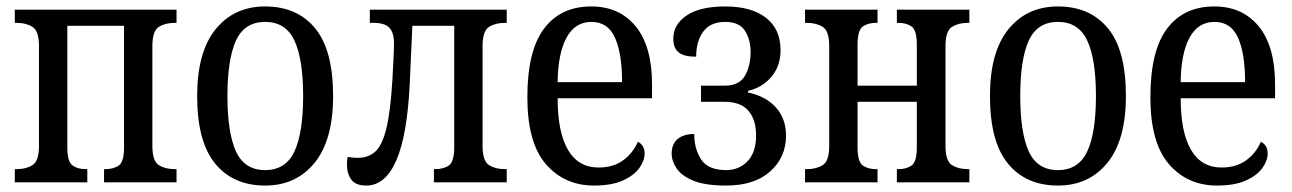

<svg xmlns="http://www.w3.org/2000/svg" viewBox="-20 -566 4011 596"><path d="M26 0V-41H32Q61 -41 81 -53.5Q101 -66 101 -113V-423Q101 -470 81 -482.5Q61 -495 32 -495H26V-536H528V-495H522Q493 -495 473 -482.5Q453 -470 453 -423V-113Q453 -66 473 -53.5Q493 -41 522 -41H528V0H303V-41H307Q333 -41 349 -52.5Q365 -64 365 -109V-486H189V-109Q189 -64 205 -52.5Q221 -41 246 -41H251V0Z M803 10Q704 10 648 -58Q592 -126 592 -268Q592 -405 649.5 -475.5Q707 -546 803 -546Q902 -546 958 -478.5Q1014 -411 1014 -268Q1014 -131 956.5 -60.5Q899 10 803 10ZM803 -38Q867 -38 894 -96Q921 -154 921 -268Q921 -382 894 -440Q867 -498 803 -498Q739 -498 712.5 -440Q686 -382 686 -268Q686 -154 712.5 -96Q739 -38 803 -38Z M1117 10Q1084 10 1070.5 -8.5Q1057 -27 1057 -55Q1057 -61 1057.5 -67Q1058 -73 1059 -79Q1076 -76 1090 -76Q1123 -76 1144.5 -95Q1166 -114 1179 -166Q1192 -218 1198 -317Q1200 -354 1201.5 -384Q1203 -414 1203 -431Q1203 -465 1188.5 -480Q1174 -495 1140 -495H1128V-536H1553V-495H1547Q1518 -495 1498 -482.5Q1478 -470 1478 -423V-113Q1478 -66 1498 -53.5Q1518 -41 1547 -41H1553V0H1327V-41H1331Q1357 -41 1373.5 -52.5Q1390 -64 1390 -110V-486H1260L1252 -307Q1244 -145 1210 -67.5Q1176 10 1117 10Z M1824 10Q1732 10 1674.5 -56.5Q1617 -123 1617 -264Q1617 -409 1669 -477.5Q1721 -546 1815 -546Q1903 -546 1953.5 -484Q2004 -422 2004 -304V-261H1711Q1711 -156 1743 -101Q1775 -46 1838 -46Q1884 -46 1914.5 -68.5Q1945 -91 1960 -126Q1970 -121 1975.5 -112Q1981 -103 1981 -89Q1981 -68 1965 -45Q1949 -22 1914 -6Q1879 10 1824 10ZM1911 -311Q1911 -400 1889 -449Q1867 -498 1816 -498Q1765 -498 1738.5 -449Q1712 -400 1711 -311Z M2234 10Q2169 10 2132.5 -5Q2096 -20 2080.5 -43Q2065 -66 2065 -89Q2065 -119 2083.5 -134.5Q2102 -150 2135 -150Q2135 -104 2156.5 -71Q2178 -38 2234 -38Q2274 -38 2300.5 -65.5Q2327 -93 2327 -145Q2327 -195 2303 -222.5Q2279 -250 2229 -250H2156V-300H2229Q2275 -300 2292.5 -331Q2310 -362 2310 -405Q2310 -443 2292.5 -470.5Q2275 -498 2231 -498Q2186 -498 2163.5 -468.5Q2141 -439 2141 -390Q2103 -390 2086.5 -403.5Q2070 -417 2070 -446Q2070 -490 2111.5 -518Q2153 -546 2231 -546Q2312 -546 2357.5 -511Q2403 -476 2403 -410Q2403 -361 2374.5 -327.5Q2346 -294 2302 -284V-279Q2358 -267 2389 -232Q2420 -197 2420 -145Q2420 -78 2371 -34Q2322 10 2234 10Z M2479 0V-41H2485Q2514 -41 2534 -53.5Q2554 -66 2554 -113V-423Q2554 -470 2534 -482.5Q2514 -495 2485 -495H2479V-536H2704V-495H2699Q2674 -495 2658 -483.5Q2642 -472 2642 -427V-300H2826V-427Q2826 -472 2810 -483.5Q2794 -495 2769 -495H2764V-536H2989V-495H2983Q2955 -495 2935 -482.5Q2915 -470 2915 -423V-113Q2915 -66 2935 -53.5Q2955 -41 2983 -41H2989V0H2764V-41H2769Q2794 -41 2810 -52.5Q2826 -64 2826 -109V-250H2642V-109Q2642 -64 2658 -52.5Q2674 -41 2699 -41H2704V0Z M3264 10Q3165 10 3109 -58Q3053 -126 3053 -268Q3053 -405 3110.5 -475.5Q3168 -546 3264 -546Q3363 -546 3419 -478.5Q3475 -411 3475 -268Q3475 -131 3417.5 -60.5Q3360 10 3264 10ZM3264 -38Q3328 -38 3355 -96Q3382 -154 3382 -268Q3382 -382 3355 -440Q3328 -498 3264 -498Q3200 -498 3173.5 -440Q3147 -382 3147 -268Q3147 -154 3173.5 -96Q3200 -38 3264 -38Z M3758 10Q3666 10 3608.5 -56.5Q3551 -123 3551 -264Q3551 -409 3603 -477.5Q3655 -546 3749 -546Q3837 -546 3887.5 -484Q3938 -422 3938 -304V-261H3645Q3645 -156 3677 -101Q3709 -46 3772 -46Q3818 -46 3848.5 -68.5Q3879 -91 3894 -126Q3904 -121 3909.5 -112Q3915 -103 3915 -89Q3915 -68 3899 -45Q3883 -22 3848 -6Q3813 10 3758 10ZM3845 -311Q3845 -400 3823 -449Q3801 -498 3750 -498Q3699 -498 3672.5 -449Q3646 -400 3645 -311Z"/></svg>

Font: Noto Serif Condensed
Style: Regular
Weight: 400
Width: 3
Designer: Monotype Design Team
Foundry: Monotype Imaging Inc.
Version: Version 2.013; ttfautohint (v1.8.4.7-5d5b)